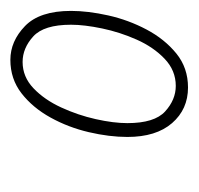

<svg xmlns="http://www.w3.org/2000/svg" viewBox="-26 -734 374 361"><g transform="rotate(-90 160.5 -553.0)"><path d="M177 -386Q136 -386 110 -416Q84 -446 84 -500Q84 -534 93 -572.5Q102 -611 120.5 -644.5Q139 -678 166 -699Q193 -720 229 -720Q264 -720 292.5 -692.5Q321 -665 321 -606Q321 -574 312.5 -536Q304 -498 286 -464Q268 -430 241 -408Q214 -386 177 -386ZM180 -409Q209 -409 231 -430Q253 -451 267 -482.5Q281 -514 288 -547.5Q295 -581 295 -606Q295 -657 273 -677Q251 -697 225 -697Q197 -697 175.5 -676.5Q154 -656 139.5 -624.5Q125 -593 117.5 -559.5Q110 -526 110 -500Q110 -449 132 -429Q154 -409 180 -409Z"/></g></svg>

Font: Noto Serif ExtraCondensed Thin
Style: Italic
Weight: 100
Width: 2
Italic angle: -12°
Designer: Monotype Design Team
Foundry: Monotype Imaging Inc.
Version: Version 2.013